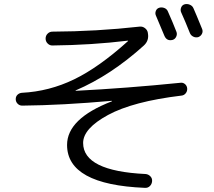

<svg xmlns="http://www.w3.org/2000/svg" viewBox="-20 -866 1040 935"><path d="M87.9 -351.6Q75.2 -351.6 65.9 -360.8Q56.6 -370.1 56.6 -383.3Q56.6 -396.5 65.4 -404.8Q74.2 -413.1 86.9 -414.1Q219.7 -420.9 340.8 -479.5Q461.9 -538.1 603.5 -666V-668H602.5Q425.8 -646.5 234.4 -644.5Q221.7 -644.5 211.9 -654.3Q202.1 -664.1 202.1 -678.2Q202.1 -692.4 211.9 -702.1Q221.7 -711.9 235.4 -711.9Q450.2 -712.9 659.2 -736.3Q673.8 -738.3 686 -729Q698.2 -719.7 700.2 -705.1V-704.1Q707 -668 679.7 -643.6Q519.5 -499 348.6 -425.8Q347.7 -425.8 347.7 -424.8Q347.7 -423.8 349.6 -423.8Q597.7 -436.5 858.4 -462.9Q871.1 -464.8 880.9 -456.5Q890.6 -448.2 891.6 -435.1Q892.6 -421.9 884.3 -411.6Q876 -401.4 863.3 -400.4Q627.9 -372.1 506.3 -306.2Q384.8 -240.2 384.8 -169.9Q384.8 -33.2 688.5 -18.6Q702.1 -17.6 711.9 -7.8Q721.7 2 720.7 16.1Q719.7 30.3 710 40Q700.2 49.8 685.5 48.8Q306.6 33.2 306.6 -160.2Q306.6 -288.1 523.4 -372.1Q525.4 -372.1 525.4 -374Q525.4 -375 523.4 -375Q283.2 -353.5 87.9 -351.6ZM754.9 -828.1Q767.6 -832 780.3 -827.1Q793 -822.3 797.9 -809.6Q822.3 -754.9 838.9 -711.9Q843.8 -700.2 838.4 -688Q833 -675.8 821.3 -671.9Q792 -664.1 780.3 -692.4Q755.9 -752 739.3 -790Q734.4 -800.8 738.8 -812.5Q743.2 -824.2 754.9 -828.1ZM877.9 -844.7Q890.6 -848.6 903.8 -843.3Q917 -837.9 921.9 -826.2Q932.6 -802.7 964.8 -723.6Q968.8 -711.9 963.4 -701.2Q958 -690.4 946.3 -685.5Q933.6 -681.6 921.4 -687.5Q909.2 -693.4 904.3 -706.1Q881.8 -762.7 862.3 -805.7Q857.4 -816.4 861.8 -828.6Q866.2 -840.8 877.9 -844.7Z"/></svg>

Font: Rounded-L Mgen+ 2m regular
Style: Regular
Weight: 400
Designer: [Source Han Sans]
Ryoko NISHIZUKA  (kana & ideographs); Paul D. Hunt (Latin, Greek & Cyrillic); Wenlong ZHANG  (bopomofo
Version: Version 1.059.20150602